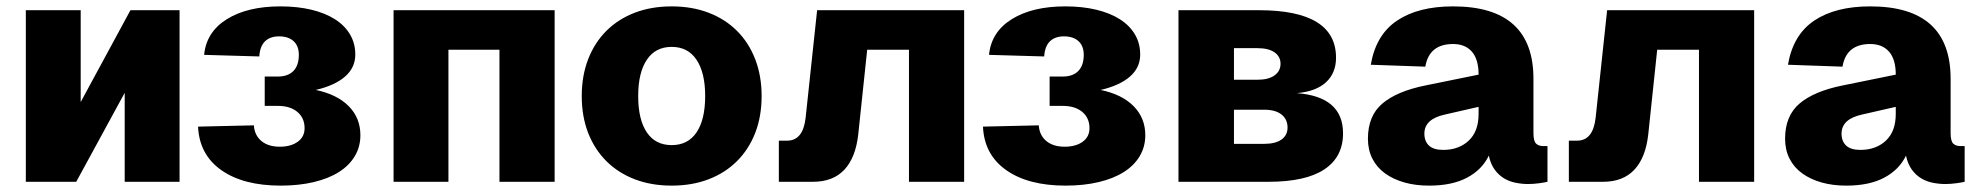

<svg xmlns="http://www.w3.org/2000/svg" viewBox="-20 -570 6206 602"><path d="M61 0V-538H233V-250L389 -538H543V0H371V-279L219 0Z M860 12Q743 12 674 -36.5Q605 -85 601 -173L776 -177Q778 -146 799.5 -128Q821 -110 857 -110Q892 -110 913.5 -125.5Q935 -141 935 -168Q935 -200 912.5 -219Q890 -238 851 -238H810V-330H851Q883 -330 900 -347.5Q917 -365 917 -398Q917 -426 900.5 -441Q884 -456 855 -456Q827 -456 811 -440.5Q795 -425 793 -393L620 -398Q627 -470 691.5 -510Q756 -550 859 -550Q913 -550 956.5 -539.5Q1000 -529 1030.5 -509.5Q1061 -490 1077.5 -462Q1094 -434 1094 -399Q1094 -358 1062 -330Q1030 -302 970 -288Q1037 -274 1073.5 -237Q1110 -200 1110 -146Q1110 -110 1092.5 -80.5Q1075 -51 1042.5 -30.5Q1010 -10 963.5 1Q917 12 860 12Z M1214 0V-538H1719V0H1546V-414H1386V0Z M2086 12Q2022 12 1970 -8Q1918 -28 1881 -65Q1844 -102 1824 -153.5Q1804 -205 1804 -269Q1804 -332 1824 -384Q1844 -436 1881 -473Q1918 -510 1970 -530Q2022 -550 2086 -550Q2150 -550 2202 -530Q2254 -510 2291 -473Q2328 -436 2348 -384Q2368 -332 2368 -269Q2368 -205 2348 -153.5Q2328 -102 2291 -65Q2254 -28 2202 -8Q2150 12 2086 12ZM2086 -115Q2137 -115 2164 -155Q2191 -195 2191 -269Q2191 -342 2164 -382.5Q2137 -423 2086 -423Q2035 -423 2008 -382.5Q1981 -342 1981 -269Q1981 -195 2008 -155Q2035 -115 2086 -115Z M2422 0V-129H2448Q2498 -129 2506 -201L2542 -538H3003V0H2830V-414H2699L2671 -149Q2663 -76 2627.5 -38Q2592 0 2529 0Z M3321 12Q3204 12 3135 -36.5Q3066 -85 3062 -173L3237 -177Q3239 -146 3260.5 -128Q3282 -110 3318 -110Q3353 -110 3374.5 -125.5Q3396 -141 3396 -168Q3396 -200 3373.5 -219Q3351 -238 3312 -238H3271V-330H3312Q3344 -330 3361 -347.5Q3378 -365 3378 -398Q3378 -426 3361.5 -441Q3345 -456 3316 -456Q3288 -456 3272 -440.5Q3256 -425 3254 -393L3081 -398Q3088 -470 3152.5 -510Q3217 -550 3320 -550Q3374 -550 3417.5 -539.5Q3461 -529 3491.5 -509.5Q3522 -490 3538.5 -462Q3555 -434 3555 -399Q3555 -358 3523 -330Q3491 -302 3431 -288Q3498 -274 3534.5 -237Q3571 -200 3571 -146Q3571 -110 3553.5 -80.5Q3536 -51 3503.5 -30.5Q3471 -10 3424.5 1Q3378 12 3321 12Z M3675 0V-538H3927Q4169 -538 4169 -389Q4169 -341 4137.5 -312Q4106 -283 4046 -278Q4191 -267 4191 -152Q4191 -78 4132.5 -39Q4074 0 3957 0ZM3849 -320H3923Q3957 -320 3976 -333.5Q3995 -347 3995 -370Q3995 -393 3976 -406Q3957 -419 3923 -419H3849ZM3849 -119H3944Q3979 -119 3998 -132.5Q4017 -146 4017 -170Q4017 -196 3998 -211Q3979 -226 3944 -226H3849Z M4461 12Q4418 12 4383 2Q4348 -8 4322.5 -26.5Q4297 -45 4283 -72.5Q4269 -100 4269 -135Q4269 -207 4314.5 -245.5Q4360 -284 4449 -302L4616 -336Q4616 -384 4595 -408Q4574 -432 4536 -432Q4461 -432 4449 -361L4278 -367Q4294 -461 4360.5 -505.5Q4427 -550 4536 -550Q4788 -550 4788 -323V-153Q4788 -128 4796 -120Q4804 -112 4819 -112H4832V0Q4824 2 4806 4.5Q4788 7 4771 7Q4752 7 4732 3Q4712 -1 4695.5 -11Q4679 -21 4666.5 -38Q4654 -55 4648 -82Q4627 -38 4580 -13Q4533 12 4461 12ZM4505 -100Q4554 -100 4585 -129Q4616 -158 4616 -213V-235L4511 -211Q4446 -197 4446 -151Q4446 -127 4460.5 -113.5Q4475 -100 4505 -100Z M4899 0V-129H4925Q4975 -129 4983 -201L5019 -538H5480V0H5307V-414H5176L5148 -149Q5140 -76 5104.5 -38Q5069 0 5006 0Z M5769 12Q5726 12 5691 2Q5656 -8 5630.5 -26.5Q5605 -45 5591 -72.5Q5577 -100 5577 -135Q5577 -207 5622.5 -245.5Q5668 -284 5757 -302L5924 -336Q5924 -384 5903 -408Q5882 -432 5844 -432Q5769 -432 5757 -361L5586 -367Q5602 -461 5668.5 -505.5Q5735 -550 5844 -550Q6096 -550 6096 -323V-153Q6096 -128 6104 -120Q6112 -112 6127 -112H6140V0Q6132 2 6114 4.5Q6096 7 6079 7Q6060 7 6040 3Q6020 -1 6003.5 -11Q5987 -21 5974.5 -38Q5962 -55 5956 -82Q5935 -38 5888 -13Q5841 12 5769 12ZM5813 -100Q5862 -100 5893 -129Q5924 -158 5924 -213V-235L5819 -211Q5754 -197 5754 -151Q5754 -127 5768.5 -113.5Q5783 -100 5813 -100Z"/></svg>

Font: Geist ExtBd
Style: Regular
Weight: 400
Designer: Basement.studio, Andrés Briganti, Mateo Zaragoza
Foundry: Basement.studio, Vercel, Andrés Briganti, Guido Ferreyra, Mateo Zaragoza
Version: Version 1.401